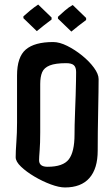

<svg xmlns="http://www.w3.org/2000/svg" viewBox="-20 -833 495 845"><path d="M266 -8Q240 -8 203.5 -21.5Q167 -35 131.5 -56Q96 -77 72.5 -99.5Q49 -122 49 -141Q49 -167 52 -207.5Q55 -248 55 -293V-501Q55 -582 93.5 -615Q132 -648 214 -648Q242 -648 276 -631Q310 -614 341.5 -588.5Q373 -563 393.5 -535Q414 -507 414 -485Q414 -466 413.5 -428.5Q413 -391 412 -344.5Q411 -298 410.5 -252Q410 -206 410 -170Q410 -91 373.5 -49.5Q337 -8 266 -8ZM189 -99Q258 -99 283 -132Q308 -165 308 -241Q308 -255 308.5 -283Q309 -311 310.5 -345.5Q312 -380 313 -414.5Q314 -449 314.5 -476Q315 -503 315 -516Q315 -537 305 -546Q295 -555 271 -555Q224 -555 199 -545Q174 -535 165.5 -515Q157 -495 157 -463V-250Q157 -202 154.5 -171Q152 -140 152 -128Q152 -99 189 -99ZM142 -696 83 -753V-761Q96 -773 113 -787Q130 -801 148 -813L207 -756V-747Q191 -735 173.5 -721.5Q156 -708 142 -696ZM294 -694 235 -751V-759Q248 -771 265 -786Q282 -801 300 -811L359 -754V-745Q343 -733 325.5 -719.5Q308 -706 294 -694Z"/></svg>

Font: Jaini
Style: Regular
Weight: 400
Designer: Maithili Shingre, Girish Dalvi (Devanagari), Taresh Vohra (Latin)
Foundry: Ek Type
Version: Version 2.000; ttfautohint (v1.8.4.7-5d5b)